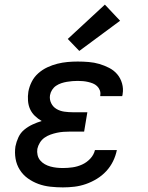

<svg xmlns="http://www.w3.org/2000/svg" viewBox="-20 -805 640 833"><path d="M253 8Q226 8 198.5 5Q171 2 146.5 -7Q122 -16 101 -31Q80 -46 66 -68Q52 -90 47.5 -116.5Q43 -143 47 -170Q51 -190 60 -209.5Q69 -229 85.5 -242.5Q102 -256 121.5 -265Q141 -274 161 -280Q145 -289 131.5 -302Q118 -315 110.5 -331.5Q103 -348 101.5 -368Q100 -388 103 -407Q107 -429 117.5 -450Q128 -471 146 -487Q164 -503 185.5 -513Q207 -523 229 -528.5Q251 -534 273 -536Q295 -538 317 -538Q341 -538 365 -536Q389 -534 411 -527.5Q433 -521 453.5 -510.5Q474 -500 488.5 -483Q503 -466 509.5 -443Q516 -420 512 -397Q512 -395 511.5 -393Q511 -391 510 -388H415Q415 -389 415 -390Q415 -391 415 -392Q417 -403 413 -413.5Q409 -424 401 -431.5Q393 -439 383 -443Q373 -447 362 -449.5Q351 -452 340 -453Q329 -454 317 -454Q305 -454 293.5 -453Q282 -452 270 -450Q258 -448 246 -444Q234 -440 223.5 -433Q213 -426 206 -415Q199 -404 197 -392Q194 -374 202 -357.5Q210 -341 225.5 -332Q241 -323 259.5 -320.5Q278 -318 296 -318H359L345 -234H282Q269 -234 255 -233Q241 -232 227 -229Q213 -226 199 -221Q185 -216 173 -207.5Q161 -199 153 -186Q145 -173 142 -159Q140 -146 143 -132.5Q146 -119 154.5 -109Q163 -99 174.5 -92.5Q186 -86 199 -82.5Q212 -79 225.5 -77.5Q239 -76 253 -76Q274 -76 295 -79Q316 -82 336 -91Q356 -100 371.5 -116.5Q387 -133 392 -154H487Q482 -129 470.5 -105.5Q459 -82 441 -62.5Q423 -43 400 -29Q377 -15 352.5 -6.5Q328 2 303 5Q278 8 253 8ZM324 -584 274 -636 435 -785 501 -715Z"/></svg>

Font: Iosevka Curly Slab MdExObl
Style: Regular
Weight: 500
Width: 7
Italic angle: -9°
Monospace: yes
Designer: Belleve Invis
Foundry: Belleve Invis
Version: Version 11.1.0; ttfautohint (v1.8.3)